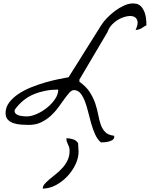

<svg xmlns="http://www.w3.org/2000/svg" viewBox="-20 -728 878 1125"><path d="M414.1 -200.2Q400.4 -200.2 386.7 -185.1Q373 -169.9 356.9 -147.5Q340.8 -125 321.3 -98.1Q301.8 -71.3 276.9 -48.8Q252 -26.4 220.7 -11.2Q189.5 3.9 149.4 3.9Q130.9 3.9 106.9 2.4Q83 1 62 -5.4Q41 -11.7 26.9 -25.9Q12.7 -40 12.7 -65.4Q12.7 -99.6 33.7 -127.4Q54.7 -155.3 88.4 -177.7Q122.1 -200.2 163.6 -216.8Q205.1 -233.4 246.1 -245.1Q287.1 -256.8 323.2 -264.2Q359.4 -271.5 381.8 -275.4L572.3 -579.1Q585 -599.6 606.4 -622.1Q627.9 -644.5 653.3 -663.6Q678.7 -682.6 706.5 -695.3Q734.4 -708 759.8 -708Q764.6 -708 777.8 -706.1Q791 -704.1 804.2 -692.4Q817.4 -680.7 827.6 -654.3Q837.9 -627.9 837.9 -579.1Q831.1 -577.1 825.2 -572.8Q819.3 -568.4 812 -564Q804.7 -559.6 795.4 -556.2Q786.1 -552.7 774.4 -552.7Q790 -585 785.6 -604Q781.2 -623 765.6 -629.9Q750 -636.7 726.6 -632.8Q703.1 -628.9 679.7 -616.7Q656.2 -604.5 637.2 -585Q618.2 -565.4 610.4 -541L445.3 -261.7V-249Q485.4 -220.7 506.3 -187.5Q527.3 -154.3 538.6 -120.6Q549.8 -86.9 555.7 -54.7Q561.5 -22.5 570.8 3.4Q580.1 29.3 597.2 46.4Q614.3 63.5 648.4 67.4Q648.4 68.4 648.9 70.3Q649.4 72.3 649.4 73.2Q649.4 85 640.1 91.3Q630.9 97.7 618.2 101.1Q605.5 104.5 592.3 105.5Q579.1 106.4 571.3 106.4Q550.8 88.9 537.6 59.6Q524.4 30.3 514.6 -3.4Q504.9 -37.1 496.6 -71.8Q488.3 -106.4 477.5 -134.3Q466.8 -162.1 452.1 -180.7Q437.5 -199.2 414.1 -200.2ZM65.4 -79.1Q65.4 -67.4 73.7 -60.5Q82 -53.7 93.8 -50.8Q105.5 -47.9 117.7 -46.9Q129.9 -45.9 136.7 -45.9Q163.1 -45.9 195.3 -60.1Q227.5 -74.2 255.4 -96.7Q283.2 -119.1 302.2 -147Q321.3 -174.8 321.3 -203.1Q245.1 -203.1 179.2 -176.3Q113.3 -149.4 66.4 -85Q66.4 -84 65.9 -82Q65.4 -80.1 65.4 -79.1ZM387.7 156.2Q387.7 141.6 384.8 133.3Q381.8 125 378.4 118.2Q375 111.3 372.1 103.5Q369.1 95.7 369.1 82Q387.7 82 407.2 87.9Q426.8 93.8 437.5 110.4Q437.5 113.3 438 120.6Q438.5 127.9 439 135.7Q439.5 143.6 439.9 150.9Q440.4 158.2 440.4 161.1Q440.4 197.3 422.4 235.4Q404.3 273.4 374.5 305.2Q344.7 336.9 307.1 356.9Q269.5 377 230.5 377Q230.5 362.3 242.2 349.1Q253.9 335.9 271.5 321.3Q289.1 306.6 309.1 290.5Q329.1 274.4 346.7 254.9Q364.3 235.4 376 210.9Q387.7 186.5 387.7 156.2Z"/></svg>

Font: La Belle Aurore
Style: Regular
Weight: 400
Version: Version 1.001 2001